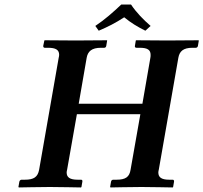

<svg xmlns="http://www.w3.org/2000/svg" viewBox="-20 -823 894 844"><path d="M556 -803H513C477 -769 441 -737 399 -709L414 -688C454 -705 486 -721 526 -747C555 -723 583 -706 619 -688L642 -709C611 -736 580 -767 556 -803ZM641 -569 606 -367H326L361 -569C366 -597 383 -613 424 -613H438C443 -613 446 -616 447 -621L451 -645L450 -646C450 -646 348 -645 313 -645C274 -645 177 -646 177 -646L175 -645L170 -621C170 -615 173 -613 177 -613H191C225 -613 240 -604 240 -582C240 -578 239 -573 238 -569L152 -77C146 -45 129 -33 89 -33H75C71 -33 66 -30 65 -24L61 -1L63 1C63 1 160 -1 199 -1C235 -1 336 1 336 1L338 -1L342 -24C343 -30 341 -33 336 -33H322C286 -33 273 -44 273 -65C273 -69 274 -73 275 -77L318 -321H597L554 -77C549 -45 532 -33 492 -33H478C473 -33 469 -30 468 -24L464 -1L466 1C466 1 563 -1 602 -1C637 -1 739 1 739 1L741 -1L745 -24C746 -30 743 -33 739 -33H724C689 -33 676 -44 676 -65C676 -69 677 -73 678 -77L764 -569C769 -597 785 -613 826 -613H841C845 -613 849 -616 850 -621L854 -645L852 -646C852 -646 751 -645 716 -645C677 -645 579 -646 579 -646L577 -645L573 -621C572 -616 575 -613 580 -613H594C628 -613 642 -604 642 -582C642 -578 642 -573 641 -569Z"/></svg>

Font: Linux Libertine O
Style: Bold Italic
Weight: 700
Italic angle: -11.5°
Designer: Philipp H. Poll
Foundry: Philipp H. Poll
Version: Version 4.1.0